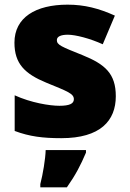

<svg xmlns="http://www.w3.org/2000/svg" viewBox="-20 -583 557 824"><path d="M477 -170C477 -267 431 -307 335 -346C243 -383 224 -390 224 -411C224 -426 241 -434 271 -434C304 -434 366 -418 421 -393L473 -516C404 -547 343 -563 270 -563C133 -563 42 -508 42 -400C42 -309 87 -266 179 -228C272 -190 297 -181 297 -157C297 -138 278 -129 235 -129C193 -129 113 -142 43 -174V-21C107 3 164 10 243 10C411 10 477 -65 477 -170ZM349 72V61H176C175 99 164 165 153 207V221H267C305 167 326 126 349 72Z"/></svg>

Font: Noto Sans Thai Looped Black
Style: Regular
Weight: 900
Designer: Sasikarn Vongin, Ben Mitchell
Foundry: The Fontpad Ltd
Version: Version 1.001